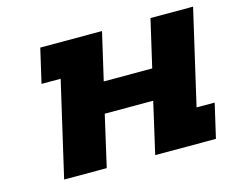

<svg xmlns="http://www.w3.org/2000/svg" viewBox="-78 -617 887 727"><g transform="rotate(-15 366.0 -253.0)"><path d="M132 -506H374L331 -320H521L564 -506H731L645 -134H716L685 0H447L493 -201H303L257 0H90L176 -372H101Z"/></g></svg>

Font: Arvo
Style: Bold Italic
Weight: 700
Italic angle: -13°
Designer: Anton Koovit (Cyrillic Expansion: Cyreal)
Foundry: Anton Koovit, Yassin Baggar
Version: Version 3.000